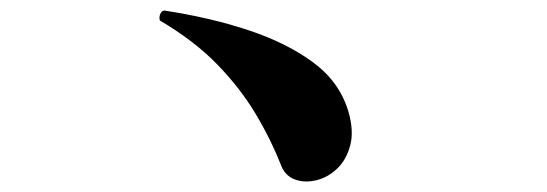

<svg xmlns="http://www.w3.org/2000/svg" viewBox="-20 -547 1040 365"><path d="M642 -336Q653 -299 646 -271.5Q639 -244 621.5 -227Q604 -210 582 -204.5Q560 -199 541.5 -205.5Q523 -212 515 -231Q495 -282 466 -330.5Q437 -379 393.5 -424Q350 -469 284 -508Q282 -514 284.5 -520Q287 -526 292 -527Q378 -514 451 -490Q524 -466 574.5 -429Q625 -392 642 -336Z"/></svg>

Font: Zen Antique
Style: Regular
Weight: 400
Designer: Yoshimichi Ohira
Foundry: Positype
Version: Version 1.001